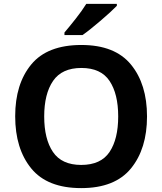

<svg xmlns="http://www.w3.org/2000/svg" viewBox="-20 -956 834 986"><path d="M735 -358Q735 -524 652.5 -624.5Q570 -725 398 -725Q223 -725 140.5 -625Q58 -525 58 -359Q58 -192 140.5 -91Q223 10 397 10Q570 10 652.5 -91Q735 -192 735 -358ZM207 -358Q207 -474 252.5 -540.5Q298 -607 398 -607Q498 -607 542.5 -540.5Q587 -474 587 -358Q587 -242 542.5 -175.5Q498 -109 397 -109Q297 -109 252 -175.5Q207 -242 207 -358ZM580 -936H423Q402 -902 368.5 -859.5Q335 -817 311 -789V-776H404Q441 -802 497 -850Q553 -898 580 -926Z"/></svg>

Font: Noto Sans UI
Style: Bold
Weight: 700
Designer: Monotype Design Team
Foundry: Monotype Imaging Inc.
Version: Version 1.901